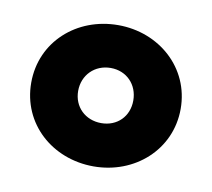

<svg xmlns="http://www.w3.org/2000/svg" viewBox="-47 -784 459 415"><g transform="rotate(10 182.0 -577.0)"><path d="M182 -422C272 -422 346 -487 346 -577C346 -667 272 -732 182 -732C91 -732 18 -667 18 -577C18 -487 91 -422 182 -422ZM121 -577C121 -612 147 -638 182 -638C217 -638 242 -612 242 -577C242 -542 217 -517 182 -517C147 -517 121 -542 121 -577Z"/></g></svg>

Font: Aspekta 800
Style: Regular
Weight: 800
Designer: Ivo Dolenc
Version: Version 2.000